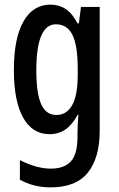

<svg xmlns="http://www.w3.org/2000/svg" viewBox="-20 -570 513 830"><path d="M198 -550Q235 -550 263.5 -531.5Q292 -513 315 -469H321L330 -540H411V-5Q411 112 360 176Q309 240 198 240Q127 240 66 207V122Q103 141 136.5 150Q170 159 200 159Q257 159 286 128Q315 97 315 21V8Q315 -10 316 -31.5Q317 -53 319 -74H316Q292 -30 262.5 -10Q233 10 194 10Q120 10 80 -61.5Q40 -133 40 -267Q40 -405 81.5 -477.5Q123 -550 198 -550ZM222 -465Q137 -465 137 -266Q137 -166 158 -119.5Q179 -73 224 -73Q268 -73 292 -115.5Q316 -158 316 -247V-272Q316 -374 293 -419.5Q270 -465 222 -465Z"/></svg>

Font: Noto Sans Gurmukhi ExtraCondensed Medium
Style: Regular
Weight: 500
Width: 2
Designer: Jelle Bosma - Monotype Design Team
Foundry: Monotype Imaging Inc.
Version: Version 2.004; ttfautohint (v1.8.4.7-5d5b)